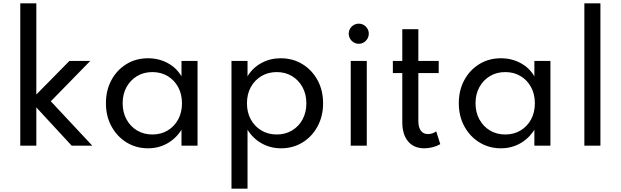

<svg xmlns="http://www.w3.org/2000/svg" viewBox="-20 -880 3750 1160"><path d="M102.5 0V-860H199.5V-309L399.5 -512H525.5L287 -268L537.5 0H413L199.5 -231V0Z M874.5 16Q803 16 745.2 -19.2Q687.5 -54.5 653.8 -116Q620 -177.5 620 -256.5Q620 -334.5 653 -395.8Q686 -457 743.5 -492.5Q801 -528 874.5 -528Q939.5 -528 993.2 -499Q1047 -470 1076.5 -418.5V-512H1173.5V0H1076.5V-96Q1043 -43 990.5 -13.5Q938 16 874.5 16ZM900.5 -67.5Q953 -67.5 993.2 -91.8Q1033.5 -116 1056.5 -158.5Q1079.5 -201 1079.5 -256Q1079.5 -311 1056.5 -353.5Q1033.5 -396 993.2 -420.2Q953 -444.5 900.5 -444.5Q848.5 -444.5 808 -420.2Q767.5 -396 744.2 -353.5Q721 -311 721 -256Q721 -201.5 744.2 -158.8Q767.5 -116 808 -91.8Q848.5 -67.5 900.5 -67.5Z M1378.5 260V-512H1475.5V-419Q1506.5 -470.5 1559.2 -499.2Q1612 -528 1675.5 -528Q1749.5 -528 1807.2 -492.5Q1865 -457 1898.5 -395.8Q1932 -334.5 1932 -256Q1932 -178.5 1898.8 -116.8Q1865.5 -55 1808 -19.5Q1750.5 16 1677.5 16Q1614.5 16 1561.5 -13.5Q1508.5 -43 1475.5 -96V260ZM1652 -67.5Q1704 -67.5 1744.5 -91.8Q1785 -116 1808 -158.5Q1831 -201 1831 -255.5Q1831 -310.5 1807.8 -353.2Q1784.5 -396 1744.2 -420.2Q1704 -444.5 1652 -444.5Q1600 -444.5 1559.2 -420.2Q1518.5 -396 1495.2 -353.5Q1472 -311 1472 -256Q1472 -201 1495.2 -158.5Q1518.5 -116 1559.2 -91.8Q1600 -67.5 1652 -67.5Z M2099 0V-512H2196V0ZM2147.5 -615.5Q2131 -615.5 2117.2 -623.8Q2103.5 -632 2095.2 -646Q2087 -660 2087 -676.5Q2087 -693.5 2095.2 -707Q2103.5 -720.5 2117.2 -728.8Q2131 -737 2147.5 -737Q2164.5 -737 2178 -728.8Q2191.5 -720.5 2199.8 -707Q2208 -693.5 2208 -677Q2208 -660 2199.8 -646Q2191.5 -632 2178 -623.8Q2164.5 -615.5 2147.5 -615.5Z M2543.5 16Q2480.5 16 2445.5 -25.8Q2410.5 -67.5 2410.5 -143V-438.5H2353.5V-512H2410.5V-703.5H2507.5V-512H2630.5V-438.5H2507.5V-149Q2507.5 -111 2522.5 -90.5Q2537.5 -70 2565.5 -70Q2593.5 -70 2615.5 -86.5L2640 -9Q2620.5 2.5 2594.8 9.2Q2569 16 2543.5 16Z M3006.5 16Q2935 16 2877.2 -19.2Q2819.5 -54.5 2785.8 -116Q2752 -177.5 2752 -256.5Q2752 -334.5 2785 -395.8Q2818 -457 2875.5 -492.5Q2933 -528 3006.5 -528Q3071.5 -528 3125.2 -499Q3179 -470 3208.5 -418.5V-512H3305.5V0H3208.5V-96Q3175 -43 3122.5 -13.5Q3070 16 3006.5 16ZM3032.5 -67.5Q3085 -67.5 3125.2 -91.8Q3165.5 -116 3188.5 -158.5Q3211.5 -201 3211.5 -256Q3211.5 -311 3188.5 -353.5Q3165.5 -396 3125.2 -420.2Q3085 -444.5 3032.5 -444.5Q2980.5 -444.5 2940 -420.2Q2899.5 -396 2876.2 -353.5Q2853 -311 2853 -256Q2853 -201.5 2876.2 -158.8Q2899.5 -116 2940 -91.8Q2980.5 -67.5 3032.5 -67.5Z M3510.5 0V-860H3607.5V0Z"/></svg>

Font: Spartan Thin Medium
Style: Regular
Weight: 500
Version: Version 1.004